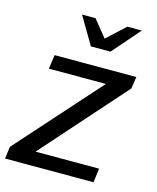

<svg xmlns="http://www.w3.org/2000/svg" viewBox="-143 -856 766 937"><g transform="rotate(15 240.0 -388.0)"><path d="M480 -490 108 -71H429L420 0H-27L-19 -61L354 -479H66L76 -550H489ZM154 -776H222L291 -691L383 -776H456L335 -637H236Z"/></g></svg>

Font: Krub Medium
Style: Italic
Weight: 500
Italic angle: -8°
Designer: Ekaluck Peanpanawate
Foundry: Cadson Demak Co.,Ltd.
Version: Version 1.000; ttfautohint (v1.6)